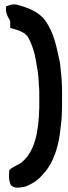

<svg xmlns="http://www.w3.org/2000/svg" viewBox="-20 -711 314 885"><path d="M9 -685C2 -653 19 -629 27 -615V-583L38 -579C71 -571 100 -558 111 -537C127 -506 139 -473 146 -429V-428C152 -397 158 -364 159 -322V-321L160 -310C160 -304 161 -296 161 -291V-224C161 -223 162 -222 162 -222L161 -220V-217C159 -104 140 -16 85 33C70 48 41 55 23 73L22 88C20 108 22 129 32 145L33 144V145C42 152 51 154 57 154C71 154 84 152 96 149H98C127 137 152 122 173 98C197 73 218 42 232 2L238 -14C249 -48 256 -85 260 -128C262 -148 265 -164 265 -190C266 -209 266 -229 266 -249V-291C266 -329 263 -364 259 -397C259 -401 258 -406 258 -407V-409C256 -427 252 -443 248 -459C236 -522 217 -582 181 -626C150 -660 105 -677 59 -689C40 -694 23 -688 11 -682Z"/></svg>

Font: SolarCharger
Style: 950
Weight: 900
Designer: Mew Too
Foundry: Cannot Into Space Fonts/KineticPlasma Fonts
Version: Version 1.100